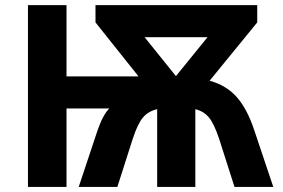

<svg xmlns="http://www.w3.org/2000/svg" viewBox="-20 -734 1113 754"><path d="M670.9 -435.1 794.9 -587.9H547.9ZM241.2 -308.1V0H89.8V-713.9H241.2V-434.1H523.9L355 -646V-713.9H990.2V-646L803.2 -417Q869.1 -398.9 910.2 -352.3Q951.2 -305.7 979 -221.2L1053.2 0H900.9L840.8 -188Q820.8 -248.5 800.3 -272.9Q779.8 -297.4 747.1 -305.2V0H597.2V-305.2Q562.5 -297.4 541.5 -272.7Q520.5 -248 501 -188L440.9 0H289.1L362.8 -221.2Q384.3 -283.2 409.2 -308.1Z"/></svg>

Font: NotoSans-Bold
Style: Bold
Weight: 700
Designer: Monotype Design team
Foundry: Monotype Imaging Inc.
Version: Version 1.04